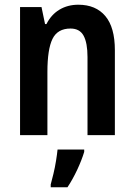

<svg xmlns="http://www.w3.org/2000/svg" viewBox="-20 -573 570 814"><path d="M312 -553Q386 -553 426.5 -505Q467 -457 467 -360V0H351V-331Q351 -391 334.5 -421.5Q318 -452 279 -452Q224 -452 202.5 -408Q181 -364 181 -268V0H65V-543H156L171 -471H177Q197 -511 232 -532Q267 -553 312 -553ZM337 71Q326 107 307 147.5Q288 188 266 221H195V209Q200 191 206.5 164Q213 137 217.5 109Q222 81 224 61H337Z"/></svg>

Font: Noto Sans Khmer UI Condensed SemiBold
Style: Regular
Weight: 600
Width: 3
Designer: Danh Hong and the Monotype Design Team
Foundry: Monotype Imaging Inc.
Version: Version 2.002; ttfautohint (v1.8.4.7-5d5b)